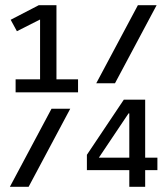

<svg xmlns="http://www.w3.org/2000/svg" viewBox="-20 -718 640 738"><path d="M40 -413H134V-643L45 -598L21 -642L129 -698H197V-413H280V-363H40ZM510 -698H582L422 -398H350ZM178 -300H250L90 0H18ZM477 -64H314V-123L456 -335H538V-112H585V-64H538V0H477ZM477 -112V-282H474L360 -112Z"/></svg>

Font: IBM Plex Mono
Style: Regular
Weight: 400
Monospace: yes
Designer: Mike Abbink, Paul van der Laan, Pieter van Rosmalen
Foundry: Bold Monday
Version: Version 2.3